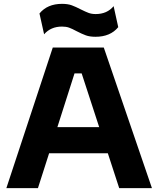

<svg xmlns="http://www.w3.org/2000/svg" viewBox="-20 -977 822 997"><path d="M254 -730H519L769 0H599L540 -181H235L177 0H13ZM495 -317 404 -596H367L278 -317ZM378 -815Q354 -828 338.5 -833.5Q323 -839 302 -839Q244 -839 209 -799L185 -907Q226 -957 302 -957Q332 -957 352.5 -949.5Q373 -942 400 -928Q424 -916 440 -910Q456 -904 477 -904Q536 -904 570 -945L594 -836Q553 -786 476 -786Q446 -786 425.5 -793.5Q405 -801 378 -815Z"/></svg>

Font: Sora-SIA
Style: Bold
Weight: 700
Designer: Jonathan Barnbrook, Julián Moncada
Foundry: Barnbrook Fonts
Version: Version 2.000